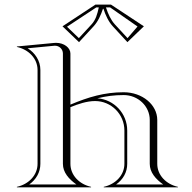

<svg xmlns="http://www.w3.org/2000/svg" viewBox="-20 -798 820 818"><path d="M420.8 -760.4C429.4 -734.2 441.4 -706.7 460.9 -685.6L522.8 -618.4L593 -685.9L452.8 -778.4H386.6L246.3 -685.9L316.6 -618.4L378.5 -685.6C398 -706.7 409.9 -734.2 418.6 -760.4ZM400.9 -766.4C394.8 -738.5 388.3 -713.9 369.7 -693.7L316 -635.6L265.5 -684.1L390.2 -766.4ZM431.4 -766.4H449.2L565.9 -685.1L523.3 -635.6L469.7 -693.7C452.1 -712.8 440.6 -738.7 432.2 -764.2ZM140 -100C140 -52.2 102.9 -13.2 52 -2V0H368V-2C317.1 -13.2 280 -52.2 280 -100V-341.4C313 -355.1 350.7 -367.5 385.1 -367.5C454 -367.5 510 -311.3 510 -242V-100C510 -52.2 472.9 -13.2 422 -2V0H738V-2C687.1 -13.2 650 -52.2 650 -100V-287C650 -352.1 585.9 -405 507 -405C425 -405 355.7 -384.3 280 -352.3V-570C280 -594.5 253 -615.5 218.9 -615.5C216 -615.5 213 -615.3 210 -615L52 -600V-598C102.9 -586.8 140 -547.8 140 -500ZM248 -100C248 -63.8 272.8 -35.3 305.6 -12H104.4C133.5 -32.7 152 -63.9 152 -100V-500C152 -539.3 129.2 -572.9 97.9 -592.3L211.2 -603.1C212.4 -603.2 213.5 -603.2 214.7 -603.2C232.7 -603.2 248 -588.4 248 -570ZM394.8 -379.2C432.7 -388.5 466.9 -393 507 -393C568.3 -393 618 -345.5 618 -287V-100C618 -63.9 642.7 -35.3 675.5 -12H474.5C504.5 -33.4 522 -63.9 522 -100V-242C522 -314.5 465.9 -374 394.8 -379.2Z"/></svg>

Font: Sortefax
Style: Medium
Weight: 500
Designer: gluk
Foundry: gluk
Version: Version 0.261